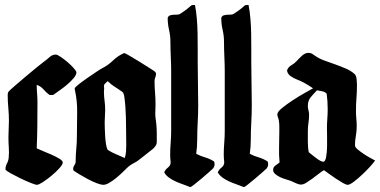

<svg xmlns="http://www.w3.org/2000/svg" viewBox="-20 -746 1532 774"><path d="M205 -526Q211 -526 225 -516.5Q239 -507 253 -495Q267 -483 277.5 -471Q288 -459 288 -454Q288 -444 276.5 -430.5Q265 -417 249.5 -404Q234 -391 218 -380Q202 -369 194 -363H180Q166 -373 155.5 -385.5Q145 -398 128 -404Q128 -386 129.5 -368.5Q131 -351 131 -333Q131 -287 130.5 -240.5Q130 -194 128 -148Q134 -145 151 -138Q168 -131 186.5 -123Q205 -115 219 -106.5Q233 -98 233 -91Q233 -83 219.5 -68Q206 -53 188 -38Q170 -23 153 -12Q136 -1 129 -1Q123 -1 103 -9Q83 -17 61.5 -27.5Q40 -38 22 -48Q4 -58 2 -63Q2 -76 8 -87Q14 -98 15 -110Q17 -130 15.5 -151.5Q14 -173 14 -193Q14 -210 15 -226Q16 -242 16 -259Q16 -285 13.5 -311.5Q11 -338 11 -364Q11 -372 15 -377Q18 -381 38 -398.5Q58 -416 83 -437Q108 -458 130 -476Q152 -494 158 -498Q169 -506 180 -516Q191 -526 205 -526Z M480 -532Q484 -532 501 -522Q518 -512 538.5 -499.5Q559 -487 577 -475.5Q595 -464 601 -460Q609 -454 609 -449Q609 -441 606 -434Q603 -427 603 -419Q603 -396 605 -372.5Q607 -349 607 -325Q607 -315 606.5 -306Q606 -297 606 -287Q606 -277 607.5 -267Q609 -257 610 -247Q612 -227 612 -209.5Q612 -192 612 -172Q612 -165 607.5 -158.5Q603 -152 598 -147Q585 -136 572 -126.5Q559 -117 546 -106Q533 -95 518 -87.5Q503 -80 491 -68Q484 -61 472 -49.5Q460 -38 447 -27.5Q434 -17 420.5 -9Q407 -1 397 -1Q387 -1 370 -7.5Q353 -14 335 -23.5Q317 -33 300.5 -43Q284 -53 276 -59Q275 -61 275 -65Q275 -73 280 -80Q285 -87 285 -95Q285 -121 287.5 -146Q290 -171 290 -197Q290 -243 291 -290.5Q292 -338 282 -383Q282 -385 281.5 -386Q281 -387 281 -389Q281 -393 296 -405Q311 -417 330.5 -430.5Q350 -444 368 -456Q386 -468 392 -471Q416 -483 435.5 -502Q455 -521 480 -532ZM400 -392Q400 -388 399.5 -384.5Q399 -381 399 -377Q399 -358 401.5 -340Q404 -322 404 -303Q404 -290 403 -278Q402 -266 402 -253Q402 -244 402.5 -228Q403 -212 404 -195.5Q405 -179 407.5 -164Q410 -149 414 -142Q431 -131 448.5 -124Q466 -117 483 -109Q487 -122 488 -135Q489 -148 489 -161Q489 -184 488.5 -203.5Q488 -223 488 -246Q488 -254 487.5 -273.5Q487 -293 485.5 -314.5Q484 -336 481.5 -353.5Q479 -371 474 -375Q459 -386 443.5 -395.5Q428 -405 414 -419Q409 -414 404 -409.5Q399 -405 399 -398Q399 -394 400 -392Z M766 -726Q771 -700 773.5 -670.5Q776 -641 776.5 -610.5Q777 -580 777 -550.5Q777 -521 777 -494Q777 -450 778 -408Q779 -366 779 -322Q779 -287 777 -252.5Q775 -218 775 -183Q775 -169 774 -154.5Q773 -140 771 -126Q788 -117 807 -111.5Q826 -106 843 -95Q844 -92 844.5 -89.5Q845 -87 845 -84Q845 -76 840 -68Q837 -65 823 -52.5Q809 -40 793 -26.5Q777 -13 763.5 -2.5Q750 8 748 8Q745 8 741 6Q729 1 714.5 -4Q700 -9 686 -15.5Q672 -22 660.5 -30.5Q649 -39 642 -51Q646 -62 657 -70.5Q668 -79 668 -92Q667 -100 666.5 -107Q666 -114 666 -122Q666 -146 668 -170Q670 -194 670 -219V-458Q670 -484 668.5 -516.5Q667 -549 667 -577Q667 -602 661.5 -625.5Q656 -649 656 -674Q659 -682 665.5 -684Q672 -686 679 -686.5Q686 -687 693.5 -687Q701 -687 706 -690Q726 -703 735 -710.5Q744 -718 748 -721.5Q752 -725 754.5 -725.5Q757 -726 766 -726Z M982 -726Q987 -700 989.5 -670.5Q992 -641 992.5 -610.5Q993 -580 993 -550.5Q993 -521 993 -494Q993 -450 994 -408Q995 -366 995 -322Q995 -287 993 -252.5Q991 -218 991 -183Q991 -169 990 -154.5Q989 -140 987 -126Q1004 -117 1023 -111.5Q1042 -106 1059 -95Q1060 -92 1060.5 -89.5Q1061 -87 1061 -84Q1061 -76 1056 -68Q1053 -65 1039 -52.5Q1025 -40 1009 -26.5Q993 -13 979.5 -2.5Q966 8 964 8Q961 8 957 6Q945 1 930.5 -4Q916 -9 902 -15.5Q888 -22 876.5 -30.5Q865 -39 858 -51Q862 -62 873 -70.5Q884 -79 884 -92Q883 -100 882.5 -107Q882 -114 882 -122Q882 -146 884 -170Q886 -194 886 -219V-458Q886 -484 884.5 -516.5Q883 -549 883 -577Q883 -602 877.5 -625.5Q872 -649 872 -674Q875 -682 881.5 -684Q888 -686 895 -686.5Q902 -687 909.5 -687Q917 -687 922 -690Q942 -703 951 -710.5Q960 -718 964 -721.5Q968 -725 970.5 -725.5Q973 -726 982 -726Z M1224 -533Q1232 -533 1238.5 -529Q1245 -525 1252 -520Q1268 -509 1289 -501.5Q1310 -494 1332.5 -486Q1355 -478 1375.5 -469Q1396 -460 1410 -447Q1416 -441 1417.5 -427.5Q1419 -414 1419 -406Q1419 -374 1417 -351.5Q1415 -329 1415 -297Q1415 -282 1416.5 -267Q1418 -252 1418 -237Q1418 -217 1414.5 -198Q1411 -179 1411 -160Q1411 -153 1421.5 -144Q1432 -135 1445.5 -126Q1459 -117 1472.5 -109.5Q1486 -102 1492 -99Q1487 -91 1472.5 -75Q1458 -59 1440.5 -42.5Q1423 -26 1406.5 -13.5Q1390 -1 1382 -1Q1375 -1 1362 -8.5Q1349 -16 1334 -26Q1319 -36 1306 -45.5Q1293 -55 1286 -60Q1277 -55 1265 -45.5Q1253 -36 1240 -26.5Q1227 -17 1215 -9.5Q1203 -2 1194 -2Q1184 -2 1174 -7Q1164 -12 1154 -16Q1147 -19 1134.5 -22.5Q1122 -26 1110 -31.5Q1098 -37 1089.5 -44.5Q1081 -52 1081 -61Q1081 -72 1090 -78.5Q1099 -85 1107 -91Q1104 -122 1105 -152.5Q1106 -183 1106 -213Q1106 -225 1106 -237Q1106 -249 1104 -261Q1103 -267 1100.5 -273Q1098 -279 1098 -285Q1098 -295 1117 -310.5Q1136 -326 1160.5 -342Q1185 -358 1209 -371.5Q1233 -385 1242 -390Q1226 -401 1210 -410Q1194 -419 1176 -426Q1163 -431 1151 -439.5Q1139 -448 1137 -462Q1142 -476 1154.5 -483Q1167 -490 1176 -500Q1185 -510 1197.5 -521.5Q1210 -533 1224 -533ZM1258 -382Q1244 -368 1232.5 -354Q1221 -340 1221 -319Q1221 -310 1223.5 -301.5Q1226 -293 1226 -284Q1226 -267 1223.5 -251Q1221 -235 1221 -218Q1221 -210 1221 -198Q1221 -186 1221 -174Q1221 -162 1222 -150.5Q1223 -139 1225 -132Q1229 -129 1237 -122.5Q1245 -116 1253.5 -109.5Q1262 -103 1270 -98.5Q1278 -94 1283 -94Q1291 -94 1294.5 -112.5Q1298 -131 1298.5 -154Q1299 -177 1298.5 -199Q1298 -221 1298 -228Q1298 -248 1299.5 -267Q1301 -286 1301 -306Q1301 -322 1300 -337.5Q1299 -353 1297 -368Q1290 -376 1279 -378Q1268 -380 1258 -382Z"/></svg>

Font: Hand Textur
Style: Regular
Weight: 400
Designer: F. H. Ehmcke um 1935
Foundry: Peter Wiegel
Version: Version 1.000